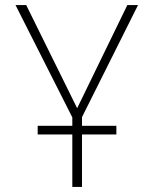

<svg xmlns="http://www.w3.org/2000/svg" viewBox="-20 -734 603 754"><path d="M128 -206H264V0H302V-206H437V-240H302V-274L522 -714H480L283 -309L83 -714H41L264 -273V-240H128Z"/></svg>

Font: Noto Sans Mono SemiCondensed ExtraLight
Style: Regular
Weight: 200
Width: 4
Designer: Monotype Design Team
Foundry: Monotype Imaging Inc.
Version: Version 2.014